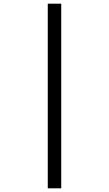

<svg xmlns="http://www.w3.org/2000/svg" viewBox="-20 -780 591 1041"><path d="M239 -760H312V241H239Z"/></svg>

Font: Noto Sans Tifinagh
Style: Regular
Weight: 400
Designer: JamraPatel
Foundry: JamraPatel LLC
Version: Version 2.004; ttfautohint (v1.8.4.7-5d5b)